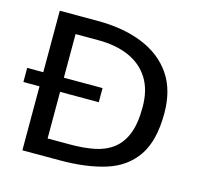

<svg xmlns="http://www.w3.org/2000/svg" viewBox="-87 -656 774 748"><g transform="rotate(15 300.0 -281.5)"><path d="M65 0V-563Q135 -563 169 -563Q203 -563 217 -563Q322 -563 399.5 -531.5Q477 -500 519.5 -438Q562 -376 562 -282Q562 -171 519.5 -109.5Q477 -48 399.5 -24Q322 0 217 0Q201 0 166 0Q131 0 65 0ZM0 -258V-315H304V-258ZM148 -70Q187 -70 208 -70Q229 -70 239 -70Q293 -70 336 -78.5Q379 -87 410 -110.5Q441 -134 457.5 -175.5Q474 -217 474 -283Q474 -353 445 -399Q416 -445 363.5 -468Q311 -491 239 -491H148Z"/></g></svg>

Font: Darker Grotesque SemiBold
Style: Regular
Weight: 600
Designer: Gabriel Lam
Foundry: TypeRant
Version: Version 1.000;gftools[0.9.28]